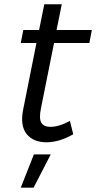

<svg xmlns="http://www.w3.org/2000/svg" viewBox="-20 -668 454 906"><path d="M189 -648H271.5L247 -526.5H413.5L401.5 -465H235L173 -155.5Q163.5 -109 175 -89.2Q186.5 -69.5 217.5 -69.5Q259 -69.5 310 -97.5L325.5 -34.5Q262 2.5 200 3.5Q137 3.5 105.8 -35.5Q74.5 -74.5 89 -149.5L152 -465H78L90 -526.5H164.5ZM78 217.5 140 60.5H219.5L138.5 217.5Z"/></svg>

Font: Argentum Sans Light
Style: Italic
Weight: 300
Italic angle: -11.3°
Designer: Julieta Ulanovsky (font), Owen Earl (portions from Jones font), Cristiano Sobral (main changes and remaster)
Foundry: Julieta Ulanovsky (font), Owen Earl (portions from Jones font), Cristiano Sobral (main changes and remaster)
Version: Version 3.127